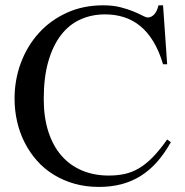

<svg xmlns="http://www.w3.org/2000/svg" viewBox="-20 -698 708 733"><path d="M632.3 -155.3Q607.9 -111.8 579.6 -79.8Q551.3 -47.9 517.6 -26.6Q483.9 -5.4 444.3 5.1Q404.8 15.6 357.9 15.6Q307.1 15.6 263.7 3.2Q220.2 -9.3 184.3 -31.5Q148.4 -53.7 120.8 -85Q93.3 -116.2 74.2 -153.6Q55.2 -190.9 45.4 -233.6Q35.6 -276.4 35.6 -321.3Q35.6 -393.6 59.8 -458.3Q84 -522.9 128.2 -571.8Q172.4 -620.6 234.9 -649.2Q297.4 -677.7 373.5 -677.7Q411.1 -677.7 439.7 -670.4Q468.3 -663.1 489 -654.5Q509.8 -646 523.4 -638.7Q537.1 -631.3 544.4 -631.3Q557.6 -631.3 568.6 -642.8Q579.6 -654.3 585 -677.7H602.5L618.2 -452.6H602.5Q587.4 -503.4 565.4 -539.6Q543.5 -575.7 515.4 -598.6Q487.3 -621.6 453.6 -632.3Q419.9 -643.1 381.3 -643.1Q330.1 -643.1 287.1 -623.8Q244.1 -604.5 213.1 -564.5Q182.1 -524.4 164.6 -463.9Q147 -403.3 147 -320.3Q147 -249.5 164.8 -194.8Q182.6 -140.1 215.3 -103Q248 -65.9 293.7 -46.9Q339.4 -27.8 395.5 -27.8Q428.2 -27.8 456.1 -33.9Q483.9 -40 510.3 -55.4Q536.6 -70.8 562.7 -97.4Q588.9 -124 618.2 -165.5Z"/></svg>

Font: Doulos SIL APac
Style: Regular
Weight: 400
Designer: Walt Agee, Victor Gaultney, Peter Martin, Debbi Hosken, Becca Hirsbrunner
Foundry: SIL International
Version: Version 5.000